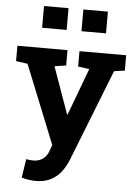

<svg xmlns="http://www.w3.org/2000/svg" viewBox="-63 -809 761 1070"><g transform="rotate(5 317.5 -274.5)"><path d="M177.2 213.4Q158.7 213.4 137.9 210.2Q117.2 207 98.6 201.7L114.7 97.2Q124 99.1 135.3 100.1Q146.5 101.1 154.8 101.1Q185.5 101.1 208 85Q230.5 68.8 240.7 38.6L252.4 5.9L75.7 -433.1L10.7 -442.4V-528.3H291V-442.4L226.6 -432.6L309.6 -199.7L319.8 -170.9H322.8L420.9 -433.6L357.9 -442.4V-528.3H619.1V-442.4L559.6 -434.1L357.9 78.6Q343.3 115.2 320.6 145.8Q297.9 176.3 262.9 194.8Q228 213.4 177.2 213.4ZM359.4 -640.1V-761.7H496.6V-640.1ZM139.2 -640.1V-761.7H276.4V-640.1Z"/></g></svg>

Font: Roboto Slab LO
Style: Bold
Weight: 700
Designer: Google
Version: Version 2.000